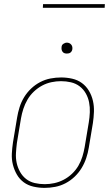

<svg xmlns="http://www.w3.org/2000/svg" viewBox="-20 -904 540 932"><path d="M196 8Q169 8 142.5 2Q116 -4 95.5 -19Q75 -34 62 -56.5Q49 -79 42.5 -105Q36 -131 37.5 -158.5Q39 -186 43 -213L63 -333Q67 -358 75 -383.5Q83 -409 97 -432Q111 -455 131 -474Q151 -493 175 -505.5Q199 -518 225 -523Q251 -528 277 -528Q304 -528 330.5 -522Q357 -516 377.5 -501Q398 -486 411.5 -463.5Q425 -441 431 -415Q437 -389 436 -361.5Q435 -334 431 -307L411 -187Q407 -162 398.5 -136.5Q390 -111 376 -88Q362 -65 342 -46Q322 -27 298 -14.5Q274 -2 248 3Q222 8 196 8ZM197 -10Q220 -10 243.5 -15Q267 -20 289 -31.5Q311 -43 329.5 -60.5Q348 -78 360.5 -99.5Q373 -121 380 -144Q387 -167 391 -190L411 -310Q415 -334 416 -359Q417 -384 412.5 -407Q408 -430 396.5 -450.5Q385 -471 366.5 -485Q348 -499 324.5 -504.5Q301 -510 276 -510Q253 -510 229.5 -505Q206 -500 184.5 -488.5Q163 -477 144.5 -459.5Q126 -442 113.5 -420.5Q101 -399 93.5 -376Q86 -353 82 -330L62 -210Q59 -186 57.5 -161Q56 -136 61 -113Q66 -90 77.5 -69.5Q89 -49 107 -35Q125 -21 148.5 -15.5Q172 -10 197 -10ZM304 -644Q298 -644 292.5 -646Q287 -648 283.5 -653Q280 -658 279 -664Q278 -670 279 -676Q279 -681 281.5 -685Q284 -689 288 -691.5Q292 -694 296 -695.5Q300 -697 305 -697Q311 -697 316.5 -694.5Q322 -692 326 -687Q330 -682 331 -676Q332 -670 331 -664Q330 -659 327.5 -655Q325 -651 321.5 -648.5Q318 -646 313.5 -645Q309 -644 304 -644ZM188 -866 189 -884H489L488 -866Z"/></svg>

Font: Iosevka Curly Thin
Style: Italic
Weight: 100
Italic angle: -9°
Monospace: yes
Designer: Belleve Invis
Foundry: Belleve Invis
Version: Version 22.1.2; ttfautohint (v1.8.4)